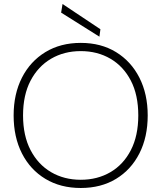

<svg xmlns="http://www.w3.org/2000/svg" viewBox="-20 -926 806 958"><path d="M383 12Q282 12 206.5 -33.5Q131 -79 89.5 -160.5Q48 -242 48 -350Q48 -457 89.5 -538.5Q131 -620 206.5 -666Q282 -712 383 -712Q484 -712 559 -666Q634 -620 675.5 -538.5Q717 -457 717 -350Q717 -242 675.5 -160.5Q634 -79 559 -33.5Q484 12 383 12ZM383 -29Q466 -29 531 -67Q596 -105 633 -177Q670 -249 670 -350Q670 -452 633 -523.5Q596 -595 531 -633Q466 -671 383 -671Q300 -671 235 -633Q170 -595 132.5 -523.5Q95 -452 95 -350Q95 -249 132.5 -177Q170 -105 235 -67Q300 -29 383 -29ZM476 -743 285 -863 292 -906 481 -780Z"/></svg>

Font: DM Sans ExtraLight
Style: Regular
Weight: 200
Designer: Colophon Foundry, Jonny Pinhorn
Foundry: Colophon Foundry
Version: Version 4.004; ttfautohint (v1.8.4.7-5d5b)